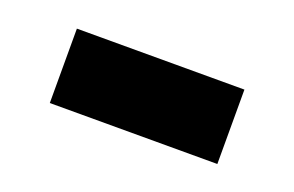

<svg xmlns="http://www.w3.org/2000/svg" viewBox="-35 -459 472 308"><g transform="rotate(20 201.0 -304.5)"><path d="M58 -241V-368H344V-241Z"/></g></svg>

Font: IBM Plex Sans KR SmBld
Style: Regular
Weight: 600
Designer: Mike Abbink; Paul van der Laan; Pieter van Rosmalen; Wujin Sim; Chorong Kim; Dohee Lee;
Foundry: Sandoll Inc.
Version: Version 1.002